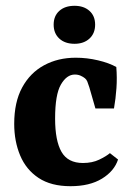

<svg xmlns="http://www.w3.org/2000/svg" viewBox="-20 -632 454 662"><path d="M29 -205Q29 -280 56.5 -330.5Q84 -381 132 -407Q180 -433 241 -433Q280 -433 318 -424Q356 -415 381 -401Q384 -364 381.5 -328Q379 -292 373 -258H309L288 -331Q284 -344 281 -351Q278 -358 273 -362Q267 -367 258 -371Q249 -375 238 -375Q210 -375 190 -340.5Q170 -306 170 -223Q170 -147 192 -108.5Q214 -70 266 -70Q298 -70 322 -81.5Q346 -93 359 -104L387 -82Q374 -42 331.5 -16Q289 10 223 10Q156 10 113 -18.5Q70 -47 49.5 -96Q29 -145 29 -205ZM308 -547Q308 -517 288.5 -499Q269 -481 237 -481Q204 -481 184.5 -499Q165 -517 165 -547Q165 -577 184.5 -594.5Q204 -612 237 -612Q269 -612 288.5 -594.5Q308 -577 308 -547Z"/></svg>

Font: Yrsa
Style: Bold
Weight: 700
Version: Version 2.004